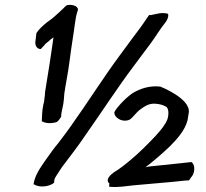

<svg xmlns="http://www.w3.org/2000/svg" viewBox="-20 -781 834 776"><path d="M295 -741V-742C295 -759 267 -764 251 -760H250L249 -759C245 -756 240 -752 236 -747C224 -736 201 -714 188 -704L170 -691C156 -680 137 -663 127 -647V-646L123 -613C121 -598 129 -583 143 -583H145L159 -598C163 -603 165 -606 171 -610L173 -611C181 -619 187 -624 196 -630V-629C194 -612 190 -590 188 -574L180 -520C175 -485 167 -444 162 -408V-407C162 -400 161 -392 160 -386L158 -369C157 -365 156 -361 155 -358V-357C150 -335 150 -313 149 -293L148 -291L151 -290C167 -281 192 -282 210 -288L211 -289C220 -296 222 -303 225 -306L227 -308V-310C227 -325 233 -343 236 -362L238 -378C238 -380 240 -403 240 -403C246 -444 255 -487 260 -526L268 -585C271 -605 275 -631 278 -651L282 -680L287 -712C289 -723 292 -732 295 -741ZM167 -138C142 -102 122 -74 116 -39V-36L119 -35C142 -21 182 -28 198 -42L199 -44V-47C199 -53 199 -53 202 -61C207 -71 219 -87 230 -105C268 -156 289 -181 329 -240C391 -328 457 -430 522 -516C549 -552 570 -581 587 -603C610 -634 627 -664 649 -691C657 -701 661 -714 660 -722L659 -725L656 -726C634 -732 610 -724 590 -720H582L581 -718C564 -693 547 -668 529 -645C512 -623 491 -593 464 -557C398 -468 334 -366 271 -278C249 -246 230 -222 215 -202C199 -183 184 -162 167 -138ZM605 -362C625 -361 638 -357 651 -350C662 -343 663 -321 657 -300C649 -278 631 -256 609 -232C585 -206 539 -160 513 -139C491 -120 462 -97 441 -85C425 -74 410 -57 417 -45C418 -43 419 -42 422 -40L421 -26H426C457 -23 492 -29 520 -32C565 -36 631 -42 678 -46C702 -48 720 -51 741 -52H744L753 -65C769 -82 769 -115 755 -125L753 -126L707 -121C676 -118 617 -112 582 -108C578 -107 573 -106 568 -105C586 -118 635 -159 666 -189C696 -219 728 -255 738 -295C738 -297 743 -326 743 -326C751 -383 628 -431 628 -431C585 -436 546 -423 515 -404C480 -379 447 -340 442 -327V-326V-325C444 -309 456 -302 466 -297C486 -289 505 -295 512 -304C517 -308 530 -324 542 -335C562 -350 580 -363 605 -362Z"/></svg>

Font: Hussar Pisanka
Style: SbdKur
Weight: 600
Designer: Robert Jablonski
Foundry: Cannot Into Space Fonts
Version: Version 1.070